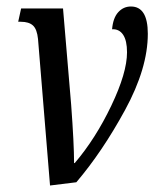

<svg xmlns="http://www.w3.org/2000/svg" viewBox="-20 -562 481 591"><path d="M97 -442Q94 -472 81.5 -483.5Q69 -495 44 -495H36L45 -536H174L199 -240Q208 -119 208 -60H210Q274 -135 322.5 -236.5Q371 -338 371 -401Q371 -437 359 -455Q347 -473 325 -472Q328 -507 344 -524.5Q360 -542 383 -542Q435 -542 435 -458Q435 -352 365 -223.5Q295 -95 215 -1L134 9Z"/></svg>

Font: Noto Serif Cond
Style: Italic
Weight: 400
Width: 3
Italic angle: -12°
Designer: Monotype Design Team
Foundry: Monotype Imaging Inc.
Version: Version 1.001